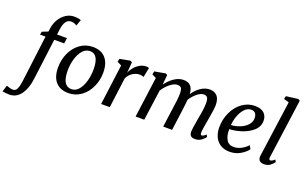

<svg xmlns="http://www.w3.org/2000/svg" viewBox="-223 -1354 3415 2145"><g transform="rotate(20 1484.5 -281.5)"><path d="M357 -815Q407 -815 438 -803L412 -729Q381 -752 343 -751Q269 -751 252 -624L244 -561H362L353 -495H235L172 -3Q158 109 107 180Q56 251 -26 252Q-50 252 -74.5 249.5Q-99 247 -111 244L-87 168Q-79 172 -52.5 179.5Q-26 187 -9 187Q20 187 36 157Q52 127 60 69L131 -495H65L73 -532L142 -559L149 -606Q158 -664 188 -711.5Q218 -759 262 -787Q306 -815 357 -815Z M875 -337Q875 -246 838.5 -166Q802 -86 735.5 -37.5Q669 11 585 11Q486 11 433 -49Q380 -109 380 -220Q380 -312 416.5 -392Q453 -472 519.5 -520Q586 -568 670 -568Q769 -568 822 -508Q875 -448 875 -337ZM493 -224Q493 -42 602 -42Q653 -42 689 -86Q725 -130 743 -197Q761 -264 761 -333Q761 -513 656 -513Q604 -513 567 -469.5Q530 -426 511.5 -359.5Q493 -293 493 -224Z M1305 -567Q1329 -567 1337 -560L1314 -445Q1299 -456 1265 -456Q1224 -456 1183.5 -430.5Q1143 -405 1122 -359L1075 0H972L1035 -481L984 -506L992 -544L1115 -567L1136 -555L1129 -465L1125 -426Q1137 -459 1163.5 -491.5Q1190 -524 1227 -545.5Q1264 -567 1305 -567Z M1748 -568Q1802 -568 1831.5 -538Q1861 -508 1865 -442Q1902 -499 1953.5 -533.5Q2005 -568 2061 -568Q2116 -568 2148 -533Q2180 -498 2180 -422Q2180 -384 2162 -284L2156 -247Q2151 -219 2149 -209Q2143 -175 2137.5 -139Q2132 -103 2132 -81Q2132 -54 2146 -54Q2156 -54 2168 -60.5Q2180 -67 2198 -83L2210 -57Q2197 -37 2165 -13.5Q2133 10 2090 10Q2053 10 2038 -7Q2023 -24 2023 -56Q2024 -88 2040 -178L2047 -222Q2048 -230 2052 -248Q2054 -258 2062.5 -311Q2071 -364 2071 -408Q2071 -457 2058 -475Q2045 -493 2015 -493Q1981 -493 1938.5 -459.5Q1896 -426 1863 -374Q1860 -328 1849 -247L1816 0H1710L1740 -220Q1760 -344 1760 -412Q1759 -460 1746.5 -476.5Q1734 -493 1700 -493Q1663 -493 1615.5 -455Q1568 -417 1535 -363L1485 0H1382L1447 -482L1397 -507L1405 -545L1534 -568L1555 -557L1544 -439Q1584 -495 1638 -531.5Q1692 -568 1748 -568Z M2501 11Q2433 11 2388 -19.5Q2343 -50 2322 -99.5Q2301 -149 2301 -206Q2301 -303 2340 -386.5Q2379 -470 2447 -519Q2515 -568 2597 -568Q2669 -568 2705.5 -534Q2742 -500 2742 -444Q2742 -372 2686 -323.5Q2630 -275 2553 -251Q2476 -227 2414 -226Q2410 -155 2437.5 -105Q2465 -55 2525 -55Q2570 -55 2612.5 -76.5Q2655 -98 2690 -135L2713 -96Q2687 -57 2629.5 -23Q2572 11 2501 11ZM2415 -275Q2463 -277 2515.5 -296.5Q2568 -316 2603 -352.5Q2638 -389 2638 -436Q2638 -474 2621 -494Q2604 -514 2573 -514Q2528 -514 2493.5 -477Q2459 -440 2439 -384.5Q2419 -329 2415 -275Z M2947 -78Q2947 -54 2963 -54Q2982 -54 3014 -83L3027 -57Q3013 -35 2984 -12.5Q2955 10 2911 10Q2879 10 2860 -5Q2841 -20 2841 -52Q2841 -58 2842.5 -70Q2844 -82 2845 -87L2935 -734L2873 -752L2882 -788L3024 -806L3045 -793L2948 -89Q2947 -85 2947 -78Z"/></g></svg>

Font: Koeln Type Serif
Style: Italic
Weight: 400
Italic angle: -8°
Designer: Eben Sorkin
Foundry: Eben Sorkin
Version: Version 2.002